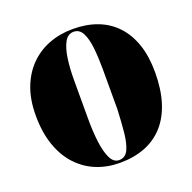

<svg xmlns="http://www.w3.org/2000/svg" viewBox="-130 -853 999 998"><g transform="rotate(-20 370.0 -354.0)"><path d="M368 15Q299 15 239.5 -9Q180 -33 135 -81Q90 -129 65 -200.5Q40 -272 40 -366Q40 -453 65.5 -519.5Q91 -586 136.5 -631.5Q182 -677 242.5 -700Q303 -723 374 -723Q450 -723 510 -700Q570 -677 612.5 -631.5Q655 -586 677.5 -519.5Q700 -453 700 -366Q700 -272 677.5 -200.5Q655 -129 612 -81Q569 -33 507.5 -9Q446 15 368 15ZM369 0Q404 0 420 -34.5Q436 -69 441.5 -126.5Q447 -184 450 -252V-472Q450 -535 444.5 -588.5Q439 -642 422.5 -675Q406 -708 373 -708Q341 -708 323 -675Q305 -642 297.5 -588.5Q290 -535 290 -472V-252Q290 -184 297.5 -126.5Q305 -69 322 -34.5Q339 0 369 0Z"/></g></svg>

Font: Kalnia Thin
Style: Bold
Weight: 700
Version: Version 1.105